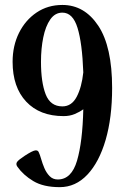

<svg xmlns="http://www.w3.org/2000/svg" viewBox="-20 -752 507 780"><path d="M222.7 8.3Q156.2 8.3 115.2 -16.4Q74.2 -41 50.3 -75.2Q43 -85.9 50 -95Q57.1 -104 81.1 -119.6Q111.3 -139.2 122.8 -140.9Q134.3 -142.6 137.7 -132.8Q142.1 -124 147.2 -106Q152.3 -87.9 160.4 -68.8Q168.5 -49.8 181.6 -36.4Q194.8 -22.9 214.8 -22.9Q270.5 -22.9 293 -99.4Q315.4 -175.8 318.4 -308.1Q303.2 -296.9 283.2 -288.6Q263.2 -280.3 238.3 -280.3Q141.6 -280.3 86.4 -339.1Q31.2 -397.9 31.2 -501Q31.2 -565.9 57.1 -618.2Q83 -670.4 128.7 -701.2Q174.3 -731.9 233.4 -731.9Q323.2 -731.9 379.4 -647.2Q435.5 -562.5 435.5 -394.5Q435.5 -274.4 409.2 -183.8Q382.8 -93.3 335 -42.5Q287.1 8.3 222.7 8.3ZM233.4 -319.8Q271 -319.8 291.5 -358.6Q312 -397.5 318.4 -458Q314 -577.1 294.9 -638.9Q275.9 -700.7 233.4 -700.7Q203.6 -700.7 184.3 -673.1Q165 -645.5 155.8 -600.1Q146.5 -554.7 146.5 -501Q146.5 -418 165.5 -368.9Q184.6 -319.8 233.4 -319.8Z"/></svg>

Font: Dai Banna SIL SemiBold
Style: Regular
Weight: 600
Designer: Victor Gaultney
Foundry: SIL International
Version: Version 4.000